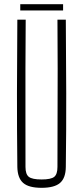

<svg xmlns="http://www.w3.org/2000/svg" viewBox="-20 -894 398 919"><path d="M179 5Q117.5 5 90.8 -18.5Q64 -42 63 -95Q61 -274.5 61.2 -447.8Q61.5 -621 63 -800H103Q102 -680.5 101.8 -564Q101.5 -447.5 101.8 -331Q102 -214.5 102 -95Q102 -60 118 -47.5Q134 -35 179 -35Q224 -35 239.5 -47.5Q255 -60 255 -95Q255 -214.5 255.5 -331Q256 -447.5 256 -564Q256 -680.5 255 -800H295Q296.5 -621 297 -447.8Q297.5 -274.5 295 -95Q294.5 -42 267.5 -18.5Q240.5 5 179 5ZM77 -874H282V-844H77Z"/></svg>

Font: Big Shoulders Text Thin Thin
Style: Regular
Weight: 250
Version: Version 2.002